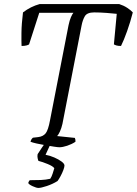

<svg xmlns="http://www.w3.org/2000/svg" viewBox="-20 -724 673 944"><path d="M272 0Q264 0 245 -3Q226 -6 203 -10Q180 -14 160 -18.5Q140 -23 130 -27Q133 -40 142 -47L168 -50Q192 -53 204.5 -68.5Q217 -84 226 -133L317 -600Q322 -624 329 -640Q336 -656 341 -661H173L123 -506Q120 -503 110 -500.5Q100 -498 86 -498Q85 -519 85.5 -563Q86 -607 93 -663Q131 -692 175 -704H566Q588 -697 605.5 -685.5Q623 -674 633 -663Q621 -616 605 -571Q589 -526 575 -498Q561 -498 552.5 -500.5Q544 -503 540 -506L554 -656Q537 -658 504 -660.5Q471 -663 443 -663Q408 -663 397 -644Q386 -625 381 -598L287 -115Q282 -93 274.5 -77Q267 -61 261 -55L348 -46Q352 -37 351 -27Q333 -15 310.5 -7.5Q288 0 272 0ZM169 200Q159 200 140.5 191.5Q122 183 119 176Q120 171 122 168Q124 165 126 162Q157 162 181 161Q205 160 227 155Q234 145 239 129Q244 113 247 103Q240 93 214.5 82.5Q189 72 169 67Q167 63 165 53.5Q163 44 165 34Q175 19 186 2Q197 -15 213 -37H238L204 37Q226 41 247.5 50.5Q269 60 283 70.5Q297 81 297 90Q297 97 291.5 112Q286 127 277.5 142.5Q269 158 263 166Q239 181 210.5 190.5Q182 200 169 200Z"/></svg>

Font: Texturina 72pt 72pt ExtraLight
Style: Italic
Weight: 200
Italic angle: -11°
Designer: Guillermo Torres Carreño
Foundry: Omnibus-Type
Version: Version 1.002; ttfautohint (v1.8.3)